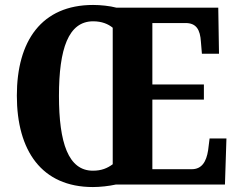

<svg xmlns="http://www.w3.org/2000/svg" viewBox="-20 -745 959 775"><path d="M355 10C384 10 420 6 447 0H888L894 -186H826L820 -138C813 -93 795 -62 754 -62H595V-343H803V-404H595V-652H729C772 -652 788 -626 791 -576L795 -528H864L861 -714H450C424 -721 386 -725 356 -725C148 -725 48 -580 48 -359C48 -137 148 10 355 10ZM355 -56C256 -56 218 -168 218 -358C218 -548 256 -659 356 -659C391 -659 417 -648 435 -633V-82C413 -66 390 -56 355 -56Z"/></svg>

Font: Noto Serif Khmer Condensed ExtraBold
Style: Regular
Weight: 800
Width: 3
Designer: Danh Hong and the Monotype Design Team
Foundry: Monotype Imaging Inc.
Version: Version 2.004